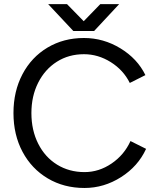

<svg xmlns="http://www.w3.org/2000/svg" viewBox="-20 -923 784 955"><path d="M47 -360.6Q47 -468.8 91.7 -553.7Q136.4 -638.6 216.3 -686.3Q296.2 -734 397.6 -734Q494.6 -734 579.1 -682.5Q663.6 -631 703.2 -549.4L625.6 -510.4Q593.8 -574.6 530.9 -614Q468 -653.4 397.6 -653.4Q322 -653.4 262.8 -615.9Q203.6 -578.4 169.9 -511.7Q136.2 -445 136.2 -360.6Q136.2 -275.4 170 -208.3Q203.8 -141.2 263.9 -104.1Q324 -67 400.6 -67Q472 -67 534.8 -109.6Q597.6 -152.2 629 -221.4L706.6 -182.6Q667 -96 582.1 -42Q497.2 12 400 12Q297.8 12 217.5 -35.7Q137.2 -83.4 92.1 -167.9Q47 -252.4 47 -360.6ZM350.8 -770.6 479 -902.6H572.8L448.2 -768.8H350.8ZM219.4 -902.6H313.2L442.2 -770.6V-768.8H344.8Z"/></svg>

Font: 寒蝉端黑体 Light
Style: Regular
Weight: 300
Designer: ChillDuanSans {Warren2060}; 
Source Han Sans {Ryoko NISHIZUKA 西塚涼子 (kana, bopomofo & ideographs); Paul D. Hunt (Latin, G
Foundry: ChillType&Adobe
Version: Version 1.300;Glyphs 3.3 (3306)